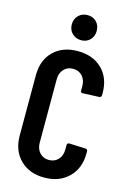

<svg xmlns="http://www.w3.org/2000/svg" viewBox="-136 -977 706 1050"><g transform="rotate(15 217.0 -452.0)"><path d="M225.1 -770Q194.3 -770 174.1 -790Q153.8 -810.1 153.8 -840.8Q153.8 -872.1 174.1 -892.1Q194.3 -912.1 225.1 -912.1Q255.9 -912.1 275.4 -892.1Q294.9 -872.1 294.9 -840.8Q294.9 -810.1 275.1 -790Q255.4 -770 225.1 -770ZM224.1 7.8Q139.2 7.8 87.6 -43.7Q36.1 -95.2 36.1 -180.2V-521Q36.1 -606.9 87.6 -657.5Q139.2 -708 224.1 -708Q310.1 -708 362.1 -657.5Q414.1 -606.9 414.1 -521V-508.8Q414.1 -503.4 410.4 -499.8Q406.7 -496.1 401.9 -496.1L309.1 -492.2Q296.9 -492.2 296.9 -503.9V-528.8Q296.9 -564 276.9 -585.9Q256.8 -607.9 224.1 -607.9Q191.9 -607.9 171.9 -585.9Q151.9 -564 151.9 -528.8V-170.9Q151.9 -135.7 171.9 -113.8Q191.9 -91.8 224.1 -91.8Q256.8 -91.8 276.9 -113.8Q296.9 -135.7 296.9 -170.9V-195.8Q296.9 -201.2 300.3 -204.6Q303.7 -208 309.1 -208L401.9 -204.1Q407.2 -204.1 410.6 -200.7Q414.1 -197.3 414.1 -191.9V-180.2Q414.1 -95.2 361.8 -43.7Q309.6 7.8 224.1 7.8Z"/></g></svg>

Font: Barlow Condensed SemiBold
Style: Regular
Weight: 600
Width: 3
Designer: Jeremy Tribby
Foundry: Tribby Type
Version: Version 1.422;hotconv 1.0.109;makeotfexe 2.5.65596